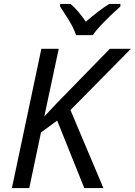

<svg xmlns="http://www.w3.org/2000/svg" viewBox="-20 -964 691 984"><path d="M41 0 192 -714H281L207 -367L269 -433L543 -714H651L341 -400L510 0H412L273 -346L190 -285L130 0ZM370 -784Q357 -822 332 -862Q307 -902 288 -931V-944H341Q361 -928 381 -904Q401 -880 420 -853Q451 -880 482 -903.5Q513 -927 540 -944H597V-931Q580 -916 552 -889.5Q524 -863 497.5 -835Q471 -807 456 -784Z"/></svg>

Font: Noto IKEA Latin
Style: Italic
Weight: 400
Italic angle: -12°
Designer: Monotype Design Team
Foundry: Monotype Imaging Inc.
Version: Version 1.0